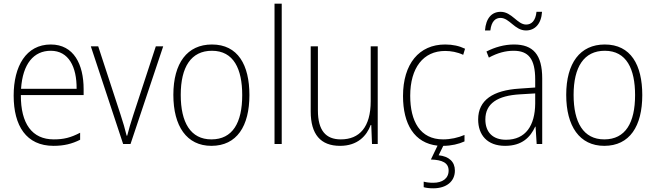

<svg xmlns="http://www.w3.org/2000/svg" viewBox="-20 -780 3553 1040"><path d="M255 -539C121 -539 54 -421 54 -262C54 -99 122 10 270 10C327 10 370 -1 414 -23V-61C362 -34 325 -25 271 -25C154 -25 92 -110 93 -265H433V-297C433 -431 380 -539 255 -539ZM255 -505C352 -505 396 -418 395 -299H94C103 -435 163 -505 255 -505Z M647 0H687L864 -529H824L702 -157C688 -115 678 -80 669 -45H666C657 -82 647 -117 633 -159L512 -529H472Z M1331 -265C1331 -428 1269 -539 1128 -539C994 -539 919 -438 919 -266C919 -97 991 10 1125 10C1263 10 1331 -97 1331 -265ZM959 -266C959 -417 1015 -505 1128 -505C1246 -505 1292 -406 1292 -265C1292 -115 1240 -25 1125 -25C1012 -25 959 -117 959 -266Z M1506 0V-760H1467V0Z M2026 -529H1988V-232C1988 -91 1927 -25 1826 -25C1745 -25 1702 -73 1702 -182V-529H1663V-176C1663 -53 1716 10 1822 10C1917 10 1966 -44 1988 -103H1991L1995 0H2026Z M2444 144C2444 96 2412 67 2356 61L2381 10C2424 10 2466 0 2496 -14V-49C2461 -34 2421 -25 2380 -25C2255 -25 2202 -124 2202 -261C2202 -413 2273 -504 2391 -504C2423 -504 2457 -498 2489 -483L2499 -516C2468 -531 2433 -539 2391 -539C2250 -539 2163 -434 2163 -260C2163 -108 2224 -5 2350 9L2314 84C2376 86 2410 102 2410 144C2410 187 2376 210 2327 210C2307 210 2290 208 2275 204V234C2289 238 2307 240 2327 240C2398 240 2444 203 2444 144Z M2607 -615H2636C2642 -666 2665 -683 2691 -683C2740 -683 2768 -615 2829 -615C2877 -615 2912 -650 2916 -716H2886C2881 -666 2858 -647 2830 -647C2782 -647 2753 -716 2692 -716C2644 -716 2612 -682 2607 -615ZM2764 -539C2711 -539 2660 -524 2615 -501L2628 -468C2676 -494 2719 -505 2762 -505C2842 -505 2879 -462 2879 -349V-306L2793 -300C2651 -291 2570 -238 2570 -133C2570 -49 2619 10 2716 10C2808 10 2853 -37 2879 -94H2881L2887 0H2917V-355C2917 -484 2868 -539 2764 -539ZM2796 -269 2879 -274V-219C2878 -101 2828 -23 2721 -23C2650 -23 2609 -63 2609 -133C2609 -220 2676 -262 2796 -269Z M3459 -265C3459 -428 3397 -539 3256 -539C3122 -539 3047 -438 3047 -266C3047 -97 3119 10 3253 10C3391 10 3459 -97 3459 -265ZM3087 -266C3087 -417 3143 -505 3256 -505C3374 -505 3420 -406 3420 -265C3420 -115 3368 -25 3253 -25C3140 -25 3087 -117 3087 -266Z"/></svg>

Font: Noto Sans Devanagari UI SemiCondensed ExtraLight
Style: Regular
Weight: 200
Width: 4
Designer: Jelle Bosma - Monotype Design Team
Foundry: Monotype Imaging Inc.
Version: Version 2.004